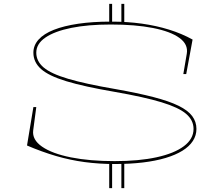

<svg xmlns="http://www.w3.org/2000/svg" viewBox="-20 -835 1118 995"><path d="M609 140V0H624V140ZM546 140V0H561V140ZM546 -715V-815H561V-715ZM609 -715V-815H624V-715ZM574 15Q494 15 419 5Q344 -5 270.5 -26.5Q197 -48 120 -81L153 -280H168L152 -159Q146 -111 198 -75Q250 -39 347.5 -19.5Q445 0 574 0Q700 0 791.5 -20Q883 -40 933 -77.5Q983 -115 983 -167Q983 -212 944.5 -245Q906 -278 817 -305Q728 -332 574 -359Q416 -386 324 -414Q232 -442 192.5 -477.5Q153 -513 153 -562Q153 -600 180 -630Q207 -660 259 -680.5Q311 -701 385.5 -712Q460 -723 554 -723Q640 -723 715 -712.5Q790 -702 856 -681.5Q922 -661 978 -630L945 -451H930L948 -557Q956 -605 910 -638.5Q864 -672 772.5 -690Q681 -708 554 -708Q436 -708 349.5 -690.5Q263 -673 215.5 -640.5Q168 -608 168 -562Q168 -518 206 -485.5Q244 -453 333.5 -426.5Q423 -400 575 -374Q694 -353 775 -332Q856 -311 905 -287Q954 -263 976 -233.5Q998 -204 998 -167Q998 -133 979.5 -104.5Q961 -76 925.5 -54Q890 -32 838.5 -16.5Q787 -1 720.5 7Q654 15 574 15Z"/></svg>

Font: Kalnia Expanded Thin
Style: Regular
Weight: 250
Width: 7
Designer: Frida Medrano
Foundry: Frida Medrano
Version: Version 1.105